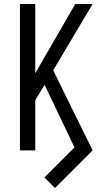

<svg xmlns="http://www.w3.org/2000/svg" viewBox="-20 -755 540 964"><path d="M256 189 203 136 354 -15 204 -329 157 -252V0H80V-735H157V-387L358 -735H445L247 -402L445 0Z"/></svg>

Font: Moesevka
Style: Regular
Weight: 400
Monospace: yes
Designer: Belleve Invis
Foundry: Belleve Invis
Version: Version 32.5.0; ttfautohint (v1.8.4)